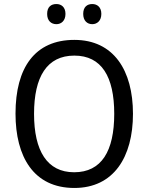

<svg xmlns="http://www.w3.org/2000/svg" viewBox="-20 -923 736 953"><path d="M214 -854C214 -820 234 -803 260 -803C284 -803 305 -820 305 -854C305 -888 284 -903 260 -903C234 -903 214 -889 214 -854ZM393 -854C393 -820 413 -803 438 -803C462 -803 483 -820 483 -854C483 -888 462 -903 438 -903C413 -903 393 -889 393 -854ZM640 -358C640 -574 544 -725 349 -725C153 -725 57 -587 57 -359C57 -145 147 10 349 10C544 10 640 -143 640 -358ZM149 -358C149 -542 213 -647 349 -647C484 -647 547 -543 547 -358C547 -173 484 -68 348 -68C214 -68 149 -174 149 -358Z"/></svg>

Font: Noto Sans Bengali SemiCondensed
Style: Regular
Weight: 400
Width: 4
Designer: Jelle Bosma - Monotype Design Team
Foundry: Monotype Imaging Inc.
Version: Version 2.003